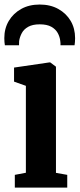

<svg xmlns="http://www.w3.org/2000/svg" viewBox="-36 -848 360 868"><path d="M31 0V-57.5L81 -67V-460L27.5 -479V-542.5L188 -566H191L217 -546.5V-66.5L268 -57.5V0ZM143.5 -827.5Q191.5 -827.5 227.5 -807.5Q263.5 -787.5 283.5 -753.5Q303.5 -719.5 303.5 -675.5Q303.5 -666.5 302.8 -658.2Q302 -650 301 -643.5H237.5Q237.5 -647.5 237.5 -652.5Q237.5 -657.5 236.5 -662.5Q234.5 -681.5 225 -698.8Q215.5 -716 196 -727Q176.5 -738 143.5 -738Q111.5 -738 91.8 -727Q72 -716 62.8 -698.8Q53.5 -681.5 50.5 -662.5Q50.5 -657.5 50.2 -652.5Q50 -647.5 50 -643.5H-14Q-15 -650 -15.8 -658.2Q-16.5 -666.5 -16.5 -675.5Q-16.5 -719.5 3.8 -753.5Q24 -787.5 59.8 -807.5Q95.5 -827.5 143.5 -827.5Z"/></svg>

Font: Merriweather 24pt SemiCondensed
Style: Bold
Weight: 700
Width: 4
Designer: Eben Sorkin
Foundry: Eben Sorkin
Version: Version 2.100